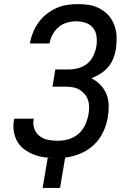

<svg xmlns="http://www.w3.org/2000/svg" viewBox="-20 -763 640 937"><path d="M273 154H188L213 7H214Q223 7 232 7.5Q241 8 250 8H252Q224 8 197 4.5Q170 1 145.5 -8.5Q121 -18 99.5 -33.5Q78 -49 65 -71.5Q52 -94 47.5 -121Q43 -148 48 -176L49 -184H145L144 -179Q140 -155 148 -133.5Q156 -112 174 -98.5Q192 -85 215 -80.5Q238 -76 261 -76Q287 -76 314 -83.5Q341 -91 362.5 -109.5Q384 -128 395.5 -153.5Q407 -179 412 -205Q415 -223 415 -241Q415 -259 409.5 -275Q404 -291 393 -304Q382 -317 367.5 -325.5Q353 -334 335.5 -337Q318 -340 300 -340H236L250 -424H314Q337 -424 361 -430Q385 -436 404.5 -451.5Q424 -467 435 -489.5Q446 -512 450 -535Q454 -559 451.5 -583Q449 -607 435.5 -625Q422 -643 400 -651Q378 -659 353 -659Q331 -659 308.5 -653Q286 -647 267.5 -632Q249 -617 237.5 -596Q226 -575 222 -553V-551H126V-554Q131 -580 141.5 -605.5Q152 -631 168.5 -654Q185 -677 207.5 -694.5Q230 -712 255 -723.5Q280 -735 307 -739Q334 -743 360 -743Q386 -743 410.5 -739.5Q435 -736 457 -726Q479 -716 497 -700.5Q515 -685 526.5 -664.5Q538 -644 544 -620.5Q550 -597 549 -571Q549 -560 548 -548Q547 -536 546 -525Q542 -501 533 -478Q524 -455 508 -436Q492 -417 470.5 -403.5Q449 -390 426 -381Q451 -369 470 -349Q489 -329 499.5 -303.5Q510 -278 510.5 -249Q511 -220 506 -191Q500 -154 483 -118Q466 -82 437 -55Q408 -28 371 -13Q334 2 298 6Z"/></svg>

Font: Iosevka Medium Extended
Style: Italic
Weight: 500
Width: 7
Italic angle: -9°
Monospace: yes
Designer: Belleve Invis
Foundry: Belleve Invis
Version: Version 32.5.0; ttfautohint (v1.8.4)